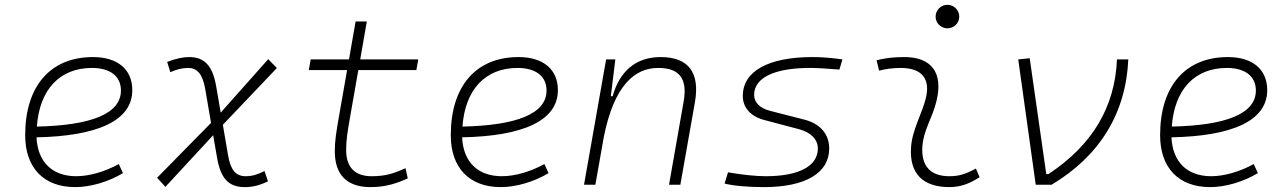

<svg xmlns="http://www.w3.org/2000/svg" viewBox="-20 -763 5313 793"><path d="M294.9 -35.2C195.3 -35.2 135.3 -94.7 130.9 -195.8C379.9 -200.7 526.4 -263.2 526.4 -390.6C526.4 -476.6 465.8 -527.3 363.8 -527.3C188 -527.3 84 -407.2 84 -204.6C84 -69.8 160.6 9.8 290.5 9.8C354 9.8 426.8 -11.7 487.8 -47.9L470.7 -85.4C413.1 -53.7 348.6 -35.2 294.9 -35.2ZM132.3 -240.2C143.1 -393.1 226.6 -482.4 359.9 -482.4C436 -482.4 479.5 -447.3 479.5 -389.2C479.5 -293 356.4 -245.1 132.3 -240.2Z M663.1 8.8 860.4 -204.6 876.5 -111.8C891.1 -25.9 924.3 9.8 990.7 9.8C1024.4 9.8 1053.2 2.4 1086.9 -14.2L1072.3 -56.6C1044.9 -42.5 1021.5 -35.2 995.1 -35.2C953.1 -35.2 932.6 -61 921.9 -122.1L900.4 -247.6L1123.5 -481.9L1087.9 -518.6L891.6 -297.9L873 -405.8C858.4 -491.7 824.2 -527.3 761.7 -527.3C734.9 -527.3 708 -521.5 670.4 -507.3L683.6 -464.8C709.5 -476.1 731.4 -482.4 757.3 -482.4C794.9 -482.4 816.9 -456.5 827.6 -395.5L851.6 -255.4L628.9 -28.8Z M1510.3 9.8C1573.7 9.8 1620.6 -6.3 1664.1 -26.4L1654.8 -68.4C1600.1 -43.5 1566.9 -35.2 1514.6 -35.2C1445.8 -35.2 1409.7 -72.3 1409.7 -143.1C1409.7 -184.6 1414.6 -214.8 1427.2 -287.1L1460 -473.6H1699.7L1707.5 -517.6H1467.8L1495.1 -674.3H1448.7L1421.4 -517.6H1263.2L1255.4 -473.6H1413.6L1380.9 -287.1C1368.2 -214.4 1362.8 -181.6 1362.8 -138.2C1362.8 -41 1413.1 9.8 1510.3 9.8Z M2052.7 -35.2C1953.1 -35.2 1893.1 -94.7 1888.7 -195.8C2137.7 -200.7 2284.2 -263.2 2284.2 -390.6C2284.2 -476.6 2223.6 -527.3 2121.6 -527.3C1945.8 -527.3 1841.8 -407.2 1841.8 -204.6C1841.8 -69.8 1918.5 9.8 2048.3 9.8C2111.8 9.8 2184.6 -11.7 2245.6 -47.9L2228.5 -85.4C2170.9 -53.7 2106.4 -35.2 2052.7 -35.2ZM1890.1 -240.2C1900.9 -393.1 1984.4 -482.4 2117.7 -482.4C2193.8 -482.4 2237.3 -447.3 2237.3 -389.2C2237.3 -293 2114.3 -245.1 1890.1 -240.2Z M2392.1 0H2439L2474.1 -198.7C2516.6 -409.7 2600.6 -482.4 2698.7 -482.4C2788.1 -482.4 2819.8 -436 2803.7 -344.2L2743.2 0H2790L2850.1 -340.3C2871.6 -462.9 2824.2 -527.3 2708.5 -527.3C2606.4 -527.3 2539.1 -468.8 2510.3 -365.7H2502.9L2521.5 -517.6H2483.4Z M3135.3 9.8C3306.6 9.8 3404.8 -48.3 3404.8 -149.4C3404.8 -209.5 3367.2 -252.4 3301.8 -269L3160.6 -305.2C3119.1 -315.9 3094.7 -339.4 3094.7 -371.1C3094.7 -441.9 3178.7 -482.4 3325.7 -482.4C3352.1 -482.4 3396.5 -480 3446.8 -475.6L3459.5 -517.6C3417.5 -523.9 3372.6 -527.3 3336.4 -527.3C3152.8 -527.3 3047.9 -468.8 3047.9 -366.7C3047.9 -318.4 3080.1 -282.7 3135.7 -267.6L3279.8 -229.5C3329.1 -216.3 3357.9 -187.5 3357.9 -149.4C3357.9 -77.1 3279.8 -35.2 3143.1 -35.2C3102.1 -35.2 3045.4 -41 2986.8 -51.3L2972.7 -4.9C3008.8 4.4 3067.9 9.8 3135.3 9.8Z M4010.7 -66.9C3967.8 -43.9 3941.9 -35.2 3900.9 -35.2C3823.2 -35.2 3784.2 -77.1 3789.6 -157.7C3793.9 -225.6 3831.1 -275.4 3847.7 -345.2C3877 -463.4 3826.2 -527.3 3715.8 -527.3C3677.2 -527.3 3638.7 -524.4 3600.6 -513.7L3610.8 -471.2C3640.6 -479 3670.4 -482.4 3700.2 -482.4C3786.6 -482.4 3824.7 -438.5 3803.2 -355C3788.1 -293.5 3747.1 -226.1 3742.7 -153.3C3735.8 -46.4 3791.5 9.8 3901.4 9.8C3952.6 9.8 3990.2 -8.3 4025.9 -31.2ZM3893.1 -646C3919.9 -646 3941.9 -667.5 3941.9 -694.3C3941.9 -721.2 3919.9 -743.2 3893.1 -743.2C3866.2 -743.2 3844.2 -721.2 3844.2 -694.3C3844.2 -667.5 3866.2 -646 3893.1 -646Z M4257.8 0H4323.2C4521.5 -118.2 4630.4 -294.9 4640.1 -517.6H4593.3C4585 -318.4 4489.3 -162.1 4310.1 -43.9H4301.3L4232.9 -522.5L4185.5 -517.6Z M4982.4 -35.2C4882.8 -35.2 4822.8 -94.7 4818.4 -195.8C5067.4 -200.7 5213.9 -263.2 5213.9 -390.6C5213.9 -476.6 5153.3 -527.3 5051.3 -527.3C4875.5 -527.3 4771.5 -407.2 4771.5 -204.6C4771.5 -69.8 4848.1 9.8 4978 9.8C5041.5 9.8 5114.3 -11.7 5175.3 -47.9L5158.2 -85.4C5100.6 -53.7 5036.1 -35.2 4982.4 -35.2ZM4819.8 -240.2C4830.6 -393.1 4914.1 -482.4 5047.4 -482.4C5123.5 -482.4 5167 -447.3 5167 -389.2C5167 -293 5043.9 -245.1 4819.8 -240.2Z"/></svg>

Font: Cascadia Code PL ExtraLight
Style: Italic
Weight: 200
Italic angle: -10°
Monospace: yes
Designer: Aaron Bell
Foundry: Saja Typeworks
Version: Version 2404.023